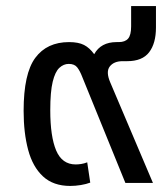

<svg xmlns="http://www.w3.org/2000/svg" viewBox="-20 -604 544 634"><path d="M212 10Q156 10 122 -21.5Q88 -53 73 -109Q58 -165 58 -238Q58 -361 96.5 -413Q135 -465 208 -465Q239 -465 257.5 -455.5Q276 -446 291 -425Q313 -465 365 -465H372Q393 -465 403 -476.5Q413 -488 413 -517V-584H495V-513Q495 -461 472.5 -431.5Q450 -402 400 -402H385Q356 -402 342.5 -384.5Q329 -367 344 -332L485 0H394L252 -349Q244 -370 235 -381.5Q226 -393 207 -393Q190 -393 176 -380Q162 -367 154 -334Q146 -301 146 -240Q146 -153 165.5 -107Q185 -61 230 -61Q238 -61 248 -62.5Q258 -64 268 -68L278 -1Q265 4 247 7Q229 10 212 10Z"/></svg>

Font: Go Noto Kurrent-Regular
Style: Regular
Weight: 400
Designer: Monotype Design Team
Foundry: Monotype Imaging Inc.
Version: Version 2.012; ttfautohint (v1.8.4.7-5d5b)